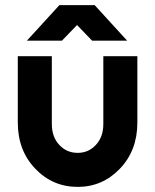

<svg xmlns="http://www.w3.org/2000/svg" viewBox="-20 -720 607 752"><path d="M85.3 -560.7H222.7L281.7 -622L340.7 -560.7H478L350.7 -700H212.7ZM49.7 -500V-240Q49.7 -131 117.7 -59.7Q186 12 284.3 12Q381.7 12 450 -59.7Q518 -131 518 -240V-500H384.7V-234.7Q384.7 -183.7 355.7 -152.7Q327 -121.3 284.3 -121.3Q240.7 -121.3 212 -152.7Q183 -183.7 183 -234.7V-500Z"/></svg>

Font: Unageo Variable
Style: Regular
Weight: 300
Designer: Richard Sepsi
Foundry: Richard Sepsi
Version: Version 2.200